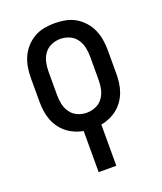

<svg xmlns="http://www.w3.org/2000/svg" viewBox="-138 -617 775 920"><g transform="rotate(-20 250.0 -156.5)"><path d="M205 215V5Q182 1 160.5 -8.5Q139 -18 121 -32.5Q103 -47 89.5 -66.5Q76 -86 68 -108Q60 -130 57 -153.5Q54 -177 54 -200V-320Q54 -347 58.5 -374Q63 -401 74 -425.5Q85 -450 103.5 -470.5Q122 -491 145.5 -504.5Q169 -518 196 -523Q223 -528 250 -528Q277 -528 304 -523Q331 -518 354.5 -504.5Q378 -491 396.5 -470.5Q415 -450 426 -425.5Q437 -401 441.5 -374Q446 -347 446 -320V-200Q446 -177 443 -153.5Q440 -130 432 -108Q424 -86 410.5 -66.5Q397 -47 379 -32.5Q361 -18 339.5 -8.5Q318 1 295 5V215ZM250 -72Q274 -72 296 -81.5Q318 -91 332 -110.5Q346 -130 351 -153Q356 -176 356 -200V-320Q356 -344 351 -367Q346 -390 332 -409.5Q318 -429 296 -438.5Q274 -448 250 -448Q226 -448 204 -438.5Q182 -429 168 -409.5Q154 -390 149 -367Q144 -344 144 -320V-200Q144 -176 149 -153Q154 -130 168 -110.5Q182 -91 204 -81.5Q226 -72 250 -72Z"/></g></svg>

Font: Iosevka Curly Medium
Style: Regular
Weight: 500
Monospace: yes
Designer: Belleve Invis
Foundry: Belleve Invis
Version: Version 22.1.2; ttfautohint (v1.8.4)